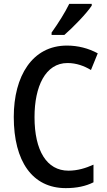

<svg xmlns="http://www.w3.org/2000/svg" viewBox="-20 -960 550 990"><path d="M453 -931V-940H337C315 -895 281 -841 246 -792V-780H312C356 -818 427 -891 453 -931ZM328 -635C374 -635 414 -620 449 -599L484 -685C436 -711 382 -725 325 -725C146 -725 51 -567 51 -357C51 -128 147 10 319 10C376 10 422 0 462 -20V-111C422 -93 380 -80 333 -80C221 -80 158 -183 158 -356C158 -514 214 -635 328 -635Z"/></svg>

Font: Noto Sans Thai Looped Condensed Medium
Style: Regular
Weight: 500
Width: 3
Designer: Sasikarn Vongin, Ben Mitchell
Foundry: The Fontpad Ltd
Version: Version 1.001